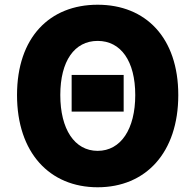

<svg xmlns="http://www.w3.org/2000/svg" viewBox="-20 -778 826 812"><path d="M283 -306H503V-461H283ZM393 14C596 14 734 -132 734 -376C734 -619 596 -758 393 -758C190 -758 52 -620 52 -376C52 -132 190 14 393 14ZM393 -140C295 -140 235 -232 235 -376C235 -520 295 -605 393 -605C491 -605 552 -520 552 -376C552 -232 491 -140 393 -140Z"/></svg>

Font: Noto Sans KR Black
Style: Regular
Weight: 900
Designer: Ryoko NISHIZUKA 西塚涼子 (kana, bopomofo & ideographs); Paul D. Hunt (Latin, Greek & Cyrillic); Sandoll Communications 산돌커뮤니
Foundry: Adobe
Version: Version 2.004;hotconv 1.0.118;makeotfexe 2.5.65603